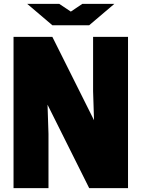

<svg xmlns="http://www.w3.org/2000/svg" viewBox="-20 -970 730 990"><path d="M640.1 -779.8V0H439.9L225.1 -430.2L230 -279.8V0H49.8V-779.8H250L464.8 -350.1L460 -500V-779.8ZM120.1 -950.2H285.2L345.2 -910.2L404.8 -950.2H569.8L439.9 -839.8H250Z"/></svg>

Font: Cooper Hewitt
Style: Heavy
Weight: 713
Designer: Village Type and Design LLC
Foundry: Cooper Hewitt Smithsonian Design Museum
Version: 1.000